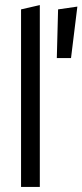

<svg xmlns="http://www.w3.org/2000/svg" viewBox="-20 -737 325 757"><path d="M63 0H137V-717L63 -700ZM204 -508H260L285 -711L209 -700Z"/></svg>

Font: Red Hat Display
Style: Regular
Weight: 400
Designer: Pentagram, MCKL
Foundry: Pentagram, MCKL
Version: Version 1.023